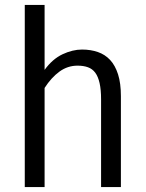

<svg xmlns="http://www.w3.org/2000/svg" viewBox="-20 -755 588 775"><path d="M80 0V-735H160V-473Q192 -517 232.5 -536Q273 -555 311 -555Q346 -555 375 -545Q404 -535 424.5 -513Q445 -491 456.5 -455Q468 -419 468 -367V0H388V-354Q388 -393 382 -419.5Q376 -446 364.5 -461.5Q353 -477 335 -483.5Q317 -490 293 -490Q253 -490 220 -466Q187 -442 160 -400V0Z"/></svg>

Font: Carrois Gothic
Style: Regular
Weight: 400
Designer: Ralph du Carrois
Foundry: Ralph du Carrois
Version: Version 1.001